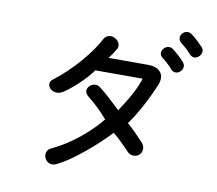

<svg xmlns="http://www.w3.org/2000/svg" viewBox="-88 -942 1176 1042"><g transform="rotate(10 500.0 -420.5)"><path d="M418.9 -719.7Q386.7 -658.2 326.2 -587.9Q261.7 -513.7 192.4 -460Q173.8 -448.2 172.9 -431.6Q172.9 -417 184.6 -404.3Q197.3 -392.6 215.8 -390.6Q236.3 -388.7 255.9 -401.4Q305.7 -435.5 346.7 -477.5Q382.8 -512.7 406.2 -545.9H667Q653.3 -501 623 -446.3Q605.5 -414.1 569.3 -359.4L566.4 -353.5L544.9 -374Q511.7 -404.3 497.1 -418Q473.6 -439.5 448.2 -459Q434.6 -470.7 417 -468.8Q401.4 -466.8 389.6 -456.1Q377.9 -444.3 377 -429.7Q377 -414.1 392.6 -400.4Q423.8 -376 450.2 -350.6Q468.8 -333 504.9 -293Q459 -235.4 390.6 -179.7Q318.4 -122.1 250 -89.8Q227.5 -82 220.7 -62.5Q214.8 -45.9 223.6 -28.3Q232.4 -10.7 249 -4.9Q268.6 2 290 -9.8Q348.6 -38.1 427.7 -103.5Q501 -163.1 563.5 -229.5Q583 -213.9 606.4 -191.4Q620.1 -177.7 648.4 -149.4L657.2 -139.6Q672.9 -125 692.4 -126Q709 -126 722.7 -138.7Q735.4 -151.4 735.4 -168.9Q736.3 -188.5 720.7 -205.1Q704.1 -223.6 676.8 -251Q650.4 -277.3 629.9 -294.9Q660.2 -335 696.3 -401.4Q732.4 -468.8 757.8 -531.2Q774.4 -576.2 750 -601.6Q728.5 -625 684.6 -625H464.8Q477.5 -640.6 487.3 -655.3Q493.2 -664.1 500 -676.8L502.9 -679.7Q510.7 -696.3 503.9 -712.9Q497.1 -727.5 481.4 -736.3Q464.8 -746.1 448.2 -742.2Q429.7 -739.3 418.9 -719.7ZM799.8 -733.4Q787.1 -742.2 772.5 -739.3Q758.8 -736.3 750 -725.6Q740.2 -713.9 740.2 -701.2Q740.2 -687.5 752.9 -676.8Q773.4 -661.1 786.1 -648.4Q800.8 -635.7 810.5 -623Q822.3 -609.4 837.9 -610.4Q851.6 -610.4 862.3 -621.1Q873 -630.9 875 -645.5Q877 -660.2 866.2 -671.9Q853.5 -687.5 835.9 -703.1Q817.4 -720.7 799.8 -733.4ZM884.8 -831.1Q872.1 -839.8 857.4 -836.9Q843.8 -834 835 -823.2Q825.2 -811.5 826.2 -798.8Q826.2 -785.2 838.9 -774.4Q858.4 -758.8 871.1 -747.1Q885.7 -733.4 895.5 -721.7Q907.2 -708 922.9 -708Q936.5 -708 947.3 -718.8Q959 -728.5 960.9 -743.2Q962.9 -757.8 953.1 -769.5Q934.6 -789.1 921.9 -800.8Q901.4 -820.3 884.8 -831.1Z"/></g></svg>

Font: Gungsuh
Style: Regular
Weight: 400
Version: Version 2.21